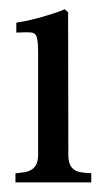

<svg xmlns="http://www.w3.org/2000/svg" viewBox="-20 -722 226 413"><path d="M15.1 -673.3Q25.4 -674.8 39.3 -677.7Q53.2 -680.7 67.9 -684.8Q82.5 -689 96.2 -693.4Q109.9 -697.8 119.1 -702.1L126.5 -695.8L127 -389.6Q127 -377 130.1 -369.1Q133.3 -361.3 139.2 -357.2Q145 -353 153.6 -351.6Q162.1 -350.1 172.4 -349.6H176.3V-329.6H13.2V-349.1Q23.4 -350.1 32.5 -351.6Q41.5 -353 48.1 -357.2Q54.7 -361.3 58.3 -368.9Q62 -376.5 62 -389.6V-607.9Q62 -631.8 59.1 -642.1Q56.2 -652.3 43.9 -652.3Q34.2 -652.8 26.6 -652.3Q19 -651.9 15.1 -651.9Z"/></svg>

Font: VarendraSemibold
Style: Regular
Weight: 600
Designer: Jacob Thomas
Foundry: Bangla Type Foundry
Version: Version 1.008